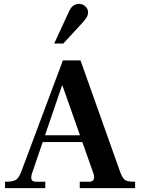

<svg xmlns="http://www.w3.org/2000/svg" viewBox="-20 -972 730 992"><path d="M6 0V-33Q34 -33 49.5 -37.5Q65 -42 74 -54Q83 -66 91 -88L305 -660H396L601 -83Q609 -62 617 -51Q625 -40 639 -36.5Q653 -33 678 -33V0H392V-33H439Q459 -33 464 -45Q469 -57 463 -75L303 -529H300L144 -72Q139 -52 144 -42.5Q149 -33 169 -33H214V0ZM189 -238 199 -273H406L415 -238ZM260 -747 338 -916Q348 -936 360.5 -944Q373 -952 388 -952Q407 -952 421 -939Q435 -926 435 -908Q435 -898 431 -888.5Q427 -879 411 -860L307 -747Z"/></svg>

Font: Frank Ruhl Libre SemiBold
Style: Regular
Weight: 600
Designer: Yanek Iontef
Foundry: Fontef
Version: Version 6.003;gftools[0.9.30]